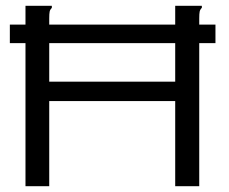

<svg xmlns="http://www.w3.org/2000/svg" viewBox="-20 -643 790 663"><path d="M14 -494V-558H68V-623H159V-616Q153 -610 151.5 -603Q150 -596 150 -579V-558H585V-623H677V-616Q671 -610 669.5 -603Q668 -596 668 -579V-558H724V-494H668V0H585V-294H150V0H68V-494ZM150 -361H585V-494H150Z"/></svg>

Font: Inconsolata ExtraExpanded
Style: Regular
Weight: 400
Width: 8
Monospace: yes
Designer: Raph Levien, Cyreal, Brenton Simpson
Foundry: Raph Levien, Cyreal, Google
Version: Version 3.000; ttfautohint (v1.8.2.53-6de2)